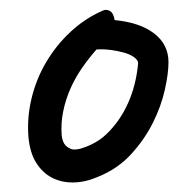

<svg xmlns="http://www.w3.org/2000/svg" viewBox="-20 -546 398 392"><path d="M324 -419Q324 -396 316.5 -362.5Q309 -329 292 -295Q275 -261 247.5 -231Q220 -201 180 -185Q155 -174 130.5 -173.5Q106 -173 86.5 -183Q67 -193 54 -213.5Q41 -234 38 -267Q35 -306 44.5 -345.5Q54 -385 74.5 -419.5Q95 -454 124 -481Q153 -508 189 -524Q197 -528 204.5 -523.5Q212 -519 214 -505Q266 -500 295 -477.5Q324 -455 324 -419ZM106 -269Q108 -255 114 -249Q120 -243 128 -241Q136 -240 146 -243Q156 -246 165.5 -250.5Q175 -255 183 -260.5Q191 -266 196 -271Q224 -297 241 -334.5Q258 -372 262 -417Q262 -423 254 -429Q246 -435 233.5 -438.5Q221 -442 206 -444Q191 -446 177 -445Q162 -428 148 -408Q134 -388 124 -365.5Q114 -343 109 -318.5Q104 -294 106 -269Z"/></svg>

Font: Nanum Pen
Style: Regular
Weight: 400
Designer: Doo-yul Kwak; Hyunghwan Choi; Nicolas Noh;
Foundry: NHN Corporation
Version: Version 1.10